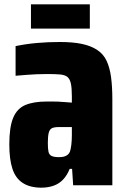

<svg xmlns="http://www.w3.org/2000/svg" viewBox="-20 -788 539 887"><path d="M171 79Q119 79 85.5 57.5Q52 36 37.5 -8Q23 -52 23 -121Q23 -201 41 -244Q59 -287 97.5 -303Q136 -319 196 -319Q207 -319 220.5 -319Q234 -319 248 -318.5Q262 -318 278 -316.5Q294 -315 312 -314V-343Q312 -380 307.5 -401.5Q303 -423 291.5 -432.5Q280 -442 257 -444Q234 -446 198 -446Q174 -446 149 -445Q124 -444 100.5 -442Q77 -440 52 -438V-575Q100 -585 151 -589.5Q202 -594 256 -594Q317 -594 359 -585Q401 -576 429.5 -557Q458 -538 472.5 -507Q487 -476 493 -432Q499 -388 499 -328V68H318L313 -8H302Q290 22 271.5 41.5Q253 61 227.5 70Q202 79 171 79ZM252 -62Q266 -62 275.5 -64.5Q285 -67 292 -72.5Q299 -78 303 -87Q307 -99 309.5 -119Q312 -139 312 -165V-201H252Q230 -201 219.5 -195.5Q209 -190 205 -174Q201 -158 201 -128Q201 -101 204 -87Q207 -73 218.5 -67.5Q230 -62 252 -62ZM123 -656V-768H395V-656Z"/></svg>

Font: Farlight84_Sys_V01
Style: Bold
Weight: 700
Designer: Monotype Design Team, Nadine Chahine and Nizar Qandah
Foundry: Monotype Imaging Inc.
Version: Version 2.004;October 31, 2024;FontCreator 14.0.0.2814 64-bi